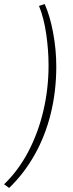

<svg xmlns="http://www.w3.org/2000/svg" viewBox="-71 -750 361 945"><path d="M-26 175 -51 157Q19 90 68 -3Q117 -96 142.5 -205Q168 -314 168 -428Q168 -503 156.5 -582.5Q145 -662 121 -721L149 -730Q175 -672 190.5 -589Q206 -506 206 -423Q206 -300 178.5 -189.5Q151 -79 98.5 13.5Q46 106 -26 175Z"/></svg>

Font: Source Sans 3 Light
Style: Italic
Weight: 300
Italic angle: -11°
Designer: Paul D. Hunt
Foundry: Adobe
Version: Version 3.046;hotconv 1.0.118;makeotfexe 2.5.65603